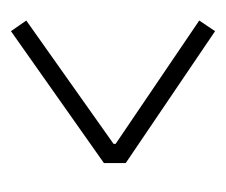

<svg xmlns="http://www.w3.org/2000/svg" viewBox="-52 -410 424 361"><g transform="rotate(90 160.5 -229.0)"><path d="M18.1 -65.9 250 -230V-233.9L18.1 -391.1L38.1 -420.9L286.1 -252.9V-211.9L38.1 -37.1Z"/></g></svg>

Font: RawengulkPcs
Style: Regular
Weight: 400
Version: Version 0.92